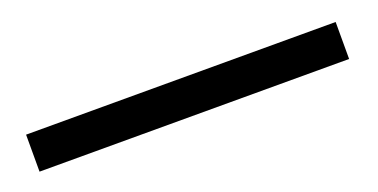

<svg xmlns="http://www.w3.org/2000/svg" viewBox="-20 -101 547 278"><g transform="rotate(-20 253.5 38.5)"><path d="M490 10H13V67H490Z"/></g></svg>

Font: Bebas Neue Regular two
Style: Regular2
Weight: 400
Designer: Ryoichi Tsunekawa & LGV (GE)
Foundry: Free Software Foundation, Inc.
Version: Version 1.003 August 13, 2016